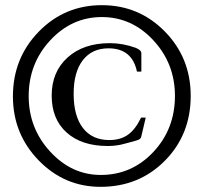

<svg xmlns="http://www.w3.org/2000/svg" viewBox="-20 -705 787 743"><path d="M544 -250 527 -178Q525 -167 515 -164Q510 -161 463 -149Q432 -140 397 -140Q296 -140 238 -192Q180 -244 180 -335Q180 -427 241.5 -482.5Q303 -538 405 -538Q455 -538 505 -520Q527 -511 527 -499V-428H510Q491 -518 400 -518Q336 -518 300.5 -472Q265 -426 265 -342Q265 -256 301 -209.5Q337 -163 403 -163Q446 -163 475 -183.5Q504 -204 526 -250ZM718 -334Q718 -184 618 -83Q518 18 369 18Q229 18 129.5 -84.5Q30 -187 30 -332Q30 -480 130 -582.5Q230 -685 374 -685Q518 -685 618 -583Q718 -481 718 -334ZM657 -334Q657 -459 573.5 -549Q490 -639 374 -639Q258 -639 174.5 -549Q91 -459 91 -333Q91 -209 174 -118.5Q257 -28 370 -28Q490 -28 573.5 -117Q657 -206 657 -334Z"/></svg>

Font: STIX
Style: Bold Italic
Weight: 700
Italic angle: -16.33°
Designer: MicroPress Inc., with final additions and corrections provided by Coen Hoffman, Elsevier (retired)
Version: Version 1.1.1